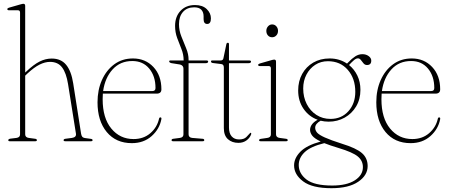

<svg xmlns="http://www.w3.org/2000/svg" viewBox="-20 -743 2362 1010"><path d="M112.5 -712V-361.5L117 -365.5Q157.5 -404 188.8 -419.5Q220 -435 252 -435Q301 -435 328 -402Q355 -369 365 -305L406.5 -40Q408 -30 412.5 -24Q417 -18 429.5 -16.5L458.5 -12.5Q467 -11.5 467 -5.5Q467 0 458.5 0H323.5Q314.5 0 314.5 -5.5Q314.5 -11.5 324 -13L358.5 -17.5Q382.5 -21 379.5 -40L338 -300.5Q328.5 -359.5 306.5 -388.5Q284.5 -417.5 243 -417.5Q217 -417.5 188.2 -403.2Q159.5 -389 124 -356L112.5 -345V-36.5Q112.5 -20 131.5 -17.5L165 -13Q174 -12 174 -5.5Q174 0 165.5 0H31.5Q23.5 0 23.5 -5.5Q23.5 -11.5 34 -13.5L66.5 -17.5Q85.5 -20 85.5 -36V-676.5Q85.5 -689 74 -689H27Q18.5 -689 18.5 -695Q18.5 -700 27 -702.5L88 -720Q98 -723 103 -723Q112.5 -723 112.5 -712Z M829 -273Q829 -250.5 804 -250.5H521Q520 -236 520 -221Q520 -122 565.5 -66.8Q611 -11.5 682.5 -11.5Q735 -11.5 770.8 -42.2Q806.5 -73 816.5 -118Q818 -125.5 823.5 -125.5Q830.5 -125.5 829 -116.5Q819.5 -64.5 777.8 -27.2Q736 10 673.5 10Q590 10 541.5 -48.5Q493 -107 493 -205Q493 -270 516.2 -322Q539.5 -374 581.2 -404.8Q623 -435.5 679.5 -435.5Q744.5 -435.5 786.8 -390.8Q829 -346 829 -273ZM676 -422Q612.5 -422 572.5 -378Q532.5 -334 522.5 -264H781.5Q798 -264 798 -280Q798 -342.5 765 -382.2Q732 -422 676 -422Z M972 -36.5Q972 -19.5 991 -17.5L1045.5 -13Q1054.5 -12.5 1054.5 -5.5Q1054.5 0 1046 0H890.5Q882.5 0 882.5 -5.5Q882.5 -12 891.5 -13L926 -17.5Q945 -20 945 -36V-382Q945 -398.5 927.5 -403.5L881 -411Q870 -414 870 -420Q870 -425 876.5 -425H946V-426Q946 -456.5 934.5 -485Q923 -513.5 912 -543.2Q901 -573 901 -606.5Q901 -656 929.8 -686.2Q958.5 -716.5 1006 -716.5Q1045.5 -716.5 1067.5 -695.2Q1089.5 -674 1089.5 -646.5Q1089.5 -617 1070 -617Q1051 -617 1051 -642.5V-657Q1051 -679 1039 -691.8Q1027 -704.5 1001.5 -704.5Q964 -704.5 942.8 -680.5Q921.5 -656.5 921.5 -616Q921.5 -583 934 -551.5Q946.5 -520 959.2 -489.2Q972 -458.5 972 -429V-425H1065Q1075 -425 1075 -419.5Q1075 -410.5 1061 -410.5H972Z M1144 -406 1100 -411.5Q1090 -412.5 1090 -420Q1090 -425 1096.5 -425H1141Q1153.5 -425 1155.5 -437.5L1170.5 -509.5Q1172 -518 1178.5 -518Q1184.5 -518 1184.5 -510.5V-425H1290.5Q1300.5 -425 1300.5 -419Q1300.5 -410.5 1286 -410.5H1184.5V-72.5Q1184.5 -41.5 1198.8 -25.5Q1213 -9.5 1237.5 -9.5Q1263.5 -9.5 1275.8 -22Q1288 -34.5 1296.5 -44Q1302.5 -46 1301.5 -37.5Q1295 -18 1277.2 -4.8Q1259.5 8.5 1234 8.5Q1200.5 8.5 1179 -10.8Q1157.5 -30 1157.5 -69V-388Q1157.5 -404.5 1144 -406Z M1411.5 -547Q1398 -547 1389.5 -556.5Q1381 -566 1381 -580.5Q1381 -594.5 1390 -604.5Q1399 -614.5 1411.5 -614.5Q1425 -614.5 1433.8 -604.5Q1442.5 -594.5 1442.5 -580.5Q1442.5 -566 1433.5 -556.5Q1424.5 -547 1411.5 -547ZM1432 -418.5V-36.5Q1432 -20 1451 -17.5L1484.5 -13Q1493.5 -12 1493.5 -5.5Q1493.5 0 1485 0H1351Q1343 0 1343 -5.5Q1343 -11 1351.5 -12.5L1386 -17.5Q1405 -20 1405 -36V-383Q1405 -395.5 1393.5 -395.5H1346.5Q1338 -395.5 1338 -401.5Q1338 -406 1346.5 -409L1407.5 -426.5Q1417.5 -429.5 1422.5 -429.5Q1432 -429.5 1432 -418.5Z M1780 13.5Q1853.5 36 1883.8 62.2Q1914 88.5 1914 130.5Q1914 179.5 1864.2 213.2Q1814.5 247 1723.5 247Q1622.5 247 1574.8 211.2Q1527 175.5 1527 127Q1527 89 1560 55.2Q1593 21.5 1667 1.5Q1634 -14.5 1622.8 -29Q1611.5 -43.5 1611 -59.5Q1611.5 -91.5 1651 -113Q1605 -129.5 1576.8 -170.5Q1548.5 -211.5 1548.5 -267Q1548.5 -316 1569.5 -354Q1590.5 -392 1627.8 -413.8Q1665 -435.5 1714 -435.5Q1765.5 -435.5 1805.5 -408.5L1812 -415Q1831 -435 1848.8 -446.5Q1866.5 -458 1886.5 -458Q1905.5 -458 1919.2 -448Q1933 -438 1933 -424Q1933 -401 1910.5 -401Q1899.5 -401 1892.2 -409.8Q1885 -418.5 1878.5 -427.2Q1872 -436 1863 -436Q1853 -436 1842 -426.5Q1831 -417 1816 -401Q1843.5 -379 1859.8 -345.5Q1876 -312 1876 -270.5Q1876 -221 1853.5 -183.2Q1831 -145.5 1793 -124.2Q1755 -103 1709 -103Q1687 -103 1666.5 -108Q1638 -92 1638 -71Q1638 -57 1648.2 -45.2Q1658.5 -33.5 1688.8 -19.8Q1719 -6 1780 13.5ZM1705 -421Q1667.5 -421 1638.2 -402Q1609 -383 1592 -350.5Q1575 -318 1575 -277.5Q1575 -232 1593.5 -195.8Q1612 -159.5 1644.5 -138.5Q1677 -117.5 1718.5 -117.5Q1776.5 -117.5 1812.8 -158Q1849 -198.5 1849 -260Q1849 -330 1809.5 -375.5Q1770 -421 1705 -421ZM1551.5 125Q1551.5 170 1592.5 201.5Q1633.5 233 1727.5 233Q1803.5 233 1846.2 205.8Q1889 178.5 1889 136Q1889 102 1861.8 79.8Q1834.5 57.5 1761 35.5Q1716 22 1686 10Q1614.5 27.5 1583 57.2Q1551.5 87 1551.5 125Z M2295.5 -273Q2295.5 -250.5 2270.5 -250.5H1987.5Q1986.5 -236 1986.5 -221Q1986.5 -122 2032 -66.8Q2077.5 -11.5 2149 -11.5Q2201.5 -11.5 2237.2 -42.2Q2273 -73 2283 -118Q2284.5 -125.5 2290 -125.5Q2297 -125.5 2295.5 -116.5Q2286 -64.5 2244.2 -27.2Q2202.5 10 2140 10Q2056.5 10 2008 -48.5Q1959.5 -107 1959.5 -205Q1959.5 -270 1982.8 -322Q2006 -374 2047.8 -404.8Q2089.5 -435.5 2146 -435.5Q2211 -435.5 2253.2 -390.8Q2295.5 -346 2295.5 -273ZM2142.5 -422Q2079 -422 2039 -378Q1999 -334 1989 -264H2248Q2264.5 -264 2264.5 -280Q2264.5 -342.5 2231.5 -382.2Q2198.5 -422 2142.5 -422Z"/></svg>

Font: Fraunces 144pt S050 Thin
Style: Regular
Weight: 100
Version: Version 1.000; ttfautohint (v1.8.3)